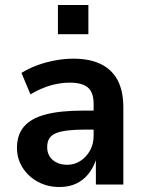

<svg xmlns="http://www.w3.org/2000/svg" viewBox="-20 -739 578 769"><path d="M218 10Q170 10 131.5 -11Q93 -32 70.5 -67.5Q48 -103 48 -147Q48 -199 76 -232Q104 -265 162.5 -280.5Q221 -296 313 -296H370V-220H323Q281 -220 251.5 -216.5Q222 -213 204 -205.5Q186 -198 177.5 -184.5Q169 -171 169 -150Q169 -117 191.5 -98Q214 -79 250 -79Q278 -79 302 -94.5Q326 -110 340.5 -136Q355 -162 355 -196V-322Q355 -369 332 -388.5Q309 -408 259 -408Q222 -408 183 -397Q144 -386 102 -361L66 -447Q95 -465 129 -477.5Q163 -490 200.5 -497Q238 -504 274 -504Q339 -504 383.5 -482.5Q428 -461 451 -418Q474 -375 474 -308V0H364V-103H366Q355 -69 335 -43.5Q315 -18 286 -4Q257 10 218 10ZM212 -602V-719H334V-602Z"/></svg>

Font: Nunito Sans 10pt SemiCondensed
Style: Bold
Weight: 700
Width: 4
Designer: Vernon Adams
Foundry: Vernon Adams
Version: Version 3.101;gftools[0.9.27]